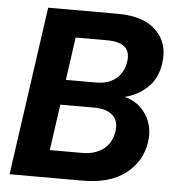

<svg xmlns="http://www.w3.org/2000/svg" viewBox="-51 -747 715 794"><g transform="rotate(5 306.5 -350.0)"><path d="M18 0 117 -700H405Q514 -700 566.5 -647.5Q619 -595 607 -512Q598 -448 558 -410.5Q518 -373 464 -360Q522 -346 554 -296.5Q586 -247 577 -183Q565 -101 499.5 -50.5Q434 0 323 0ZM216 -409H341Q392 -409 423.5 -434.5Q455 -460 462 -506Q474 -587 372 -587H241ZM175 -114H310Q363 -114 397.5 -140.5Q432 -167 439 -216Q445 -258 419.5 -281.5Q394 -305 341 -305H202Z"/></g></svg>

Font: Host Grotesk Black
Style: Italic
Weight: 900
Italic angle: -8°
Designer: Doğukan Karapınar based on Poppins by Indian Type Foundry, Jonny Pinhorn
Foundry: Element Type
Version: Version 1.000; ttfautohint (v1.8.4.7-5d5b);gftools[0.9.33]